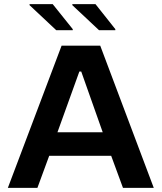

<svg xmlns="http://www.w3.org/2000/svg" viewBox="-20 -909 782 929"><path d="M18 0 278 -688H465L724 0H575L518 -155H218L161 0ZM258 -269H477L373 -563H364ZM538 -763H459L330 -884V-889H442L538 -768ZM332 -763H252L123 -884V-889H235L332 -768Z"/></svg>

Font: Saira SemiExpanded SemiBold
Style: Regular
Weight: 600
Width: 6
Designer: Hector Gatti with collaboration of the Omnibus-Type team
Foundry: Omnibus-Type
Version: Version 1.101